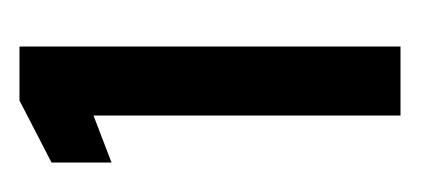

<svg xmlns="http://www.w3.org/2000/svg" viewBox="-134 -706 421 192"><g transform="rotate(-90 76.0 -610.5)"><path d="M56 -420V-727L9 -709V-769L71 -801H125V-420Z"/></g></svg>

Font: Saira Ultra Condensed
Style: Bold
Weight: 700
Width: 1
Designer: Hector Gatti with collaboration of the Omnibus-Type team
Foundry: Omnibus-Type
Version: Version 1.001; ttfautohint (v1.8)